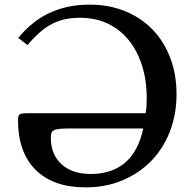

<svg xmlns="http://www.w3.org/2000/svg" viewBox="-20 -801 843 831"><path d="M59 -637Q122 -713 198.5 -747Q275 -781 367 -781Q451 -781 520.5 -753Q590 -725 639.5 -674Q689 -623 716.5 -551.5Q744 -480 744 -394Q744 -305 715 -231Q686 -157 633.5 -103.5Q581 -50 509 -20Q437 10 350 10Q211 10 134.5 -65.5Q58 -141 58 -282Q58 -302 66 -306.5Q74 -311 103 -311H610Q613 -323 614 -339.5Q615 -356 615 -375Q615 -454 594.5 -518Q574 -582 536.5 -628Q499 -674 446 -699Q393 -724 327 -724Q292 -724 263 -718Q234 -712 207 -698.5Q180 -685 153.5 -662Q127 -639 99 -606ZM286 -245Q257 -245 240 -243.5Q223 -242 214 -237.5Q205 -233 202.5 -225Q200 -217 200 -204Q200 -133 246 -90.5Q292 -48 373 -48Q464 -48 521.5 -97Q579 -146 600 -245Z"/></svg>

Font: Libre Baskerville
Style: Regular
Weight: 400
Designer: Pablo Impallari, Rodrigo Fuenzalida
Foundry: Pablo Impallari, Rodrigo Fuenzalida
Version: Version 1.000; ttfautohint (v0.93) -l 8 -r 50 -G 200 -x 14 -